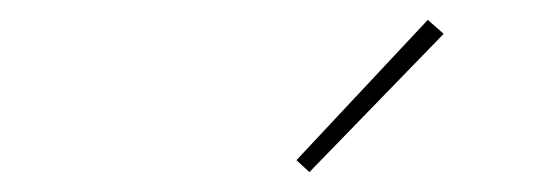

<svg xmlns="http://www.w3.org/2000/svg" viewBox="-20 -777 540 193"><path d="M291 -604 278 -616 410 -757 426 -743Z"/></svg>

Font: Iosevka Slab Thin
Style: Italic
Weight: 100
Italic angle: -9°
Monospace: yes
Designer: Belleve Invis
Foundry: Belleve Invis
Version: Version 11.1.1; ttfautohint (v1.8.3)